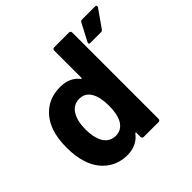

<svg xmlns="http://www.w3.org/2000/svg" viewBox="-174 -877 1061 1061"><g transform="rotate(-45 356.5 -346.0)"><path d="M371 -688Q371 -693 374.5 -696.5Q378 -700 383 -700H500Q505 -700 508.5 -696.5Q512 -693 512 -688V-12Q512 -7 508.5 -3.5Q505 0 500 0H383Q378 0 374.5 -3.5Q371 -7 371 -12V-45Q371 -48 370 -48.5Q369 -49 368 -49Q367 -49 365 -47Q323 8 250 8Q180 8 129.5 -31Q79 -70 57 -138Q40 -190 40 -259Q40 -330 58 -383Q81 -447 130.5 -484.5Q180 -522 253 -522Q325 -522 365 -472Q367 -470 368 -470Q369 -470 370 -470.5Q371 -471 371 -474ZM350 -156Q370 -193 370 -257Q370 -324 348 -362Q325 -401 281 -401Q234 -401 210 -362Q185 -323 185 -256Q185 -196 206 -156Q231 -113 280 -113Q325 -113 350 -156ZM542 -576Q535 -576 533.5 -579Q532 -582 532 -584Q532 -586 534 -590L587 -691Q591 -700 602 -700H703Q710 -700 711.5 -697Q713 -694 713 -692Q713 -689 711 -685L640 -584Q635 -576 626 -576Z"/></g></svg>

Font: LinhAnh
Style: Bold
Weight: 700
Designer: Jeremy Tribby
Foundry: Tribby Type
Version: Version 1.408